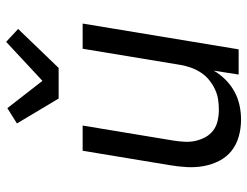

<svg xmlns="http://www.w3.org/2000/svg" viewBox="-112 -704 823 640"><g transform="rotate(-90 300.0 -383.5)"><path d="M222 8Q193 8 166 0.5Q139 -7 118 -23.5Q97 -40 84.5 -64.5Q72 -89 67 -116Q62 -143 63.5 -172Q65 -201 70 -230L118 -520H202L152 -218Q149 -199 148 -180Q147 -161 151 -143.5Q155 -126 163.5 -110.5Q172 -95 186 -84.5Q200 -74 218 -70Q236 -66 255 -66Q272 -66 289 -68.5Q306 -71 323 -79Q340 -87 354.5 -99Q369 -111 379 -126.5Q389 -142 395 -159Q401 -176 404 -193L458 -520H542L456 0H372L385 -83Q373 -62 355 -44Q337 -26 315 -14Q293 -2 269 3Q245 8 222 8ZM292 -600 209 -739 260 -771 351 -654 481 -775 524 -735 394 -600Z"/></g></svg>

Font: Iosevka Extended Oblique
Style: Regular
Weight: 400
Width: 7
Italic angle: -9°
Monospace: yes
Designer: Belleve Invis
Foundry: Belleve Invis
Version: Version 32.0.1; ttfautohint (v1.8.4)